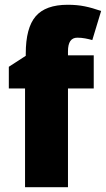

<svg xmlns="http://www.w3.org/2000/svg" viewBox="-20 -785 444 805"><path d="M373 -414H265V0H85V-414H17V-505L88 -551V-560Q88 -668 129.5 -716.5Q171 -765 264 -765Q303 -765 335 -758.5Q367 -752 404 -739L367 -617Q353 -621 337 -624Q321 -627 304 -627Q265 -627 265 -570V-553H373Z"/></svg>

Font: Noto Sans Myanmar UI SemiCondensed Black
Style: Regular
Weight: 900
Width: 4
Designer: Monotype Design Team
Foundry: Monotype Imaging Inc.
Version: Version 2.103; ttfautohint (v1.8.4.7-5d5b)